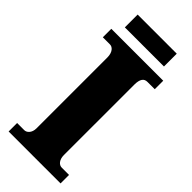

<svg xmlns="http://www.w3.org/2000/svg" viewBox="-272 -899 944 944"><g transform="rotate(45 200.0 -427.5)"><path d="M62 -766H334V-855H62ZM20 0H381V-59H330C311 -59 294 -78 294 -110V-599C294 -639 307 -655 330 -655H381V-714H20V-655H70C86 -655 106 -639 106 -600V-108C106 -75 86 -59 70 -59H20Z"/></g></svg>

Font: Noto Serif Tamil SemiCondensed Black
Style: Italic
Weight: 900
Width: 4
Italic angle: -12°
Designer: Indian Type Foundry, Tom Grace, and the Monotype Design Team
Foundry: Monotype Imaging Inc.
Version: Version 2.003